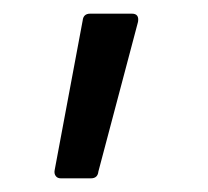

<svg xmlns="http://www.w3.org/2000/svg" viewBox="-20 -176 304 281"><path d="M60 73 101 -146Q102 -156 112 -156H173Q184 -156 182 -144L124 75Q123 85 113 85H69Q64 85 61.5 81.5Q59 78 60 73Z"/></svg>

Font: Barlow GEO Medium
Style: Regular
Weight: 500
Designer: Jeremy Tribby
Foundry: Tribby Type
Version: Version 1.408